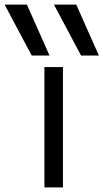

<svg xmlns="http://www.w3.org/2000/svg" viewBox="-99 -810 447 830"><path d="M38 -570 -79 -790H17.4L115 -570ZM251.3 -570 134.3 -790H230.7L328.4 -570ZM93 0V-520H173.1V0Z"/></svg>

Font: M PLUS 2 Thin
Style: Regular
Weight: 100
Designer: Coji Morishita
Foundry: UNDERFOREST DESIGN
Version: Version 1.001